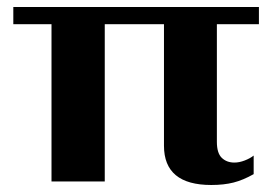

<svg xmlns="http://www.w3.org/2000/svg" viewBox="-20 -518 792 548"><path d="M448 -102V-449H279V0H127V-449H18V-498H719V-449H599V-113Q599 -81 613 -67.5Q627 -54 649 -54Q663 -54 678.5 -60Q694 -66 704 -74V-21Q674 -4 646.5 3Q619 10 583 10Q448 10 448 -102Z"/></svg>

Font: Trirong
Style: Bold
Weight: 700
Designer: Katatrad Team
Foundry: CadsonDemak
Version: Version 1.001